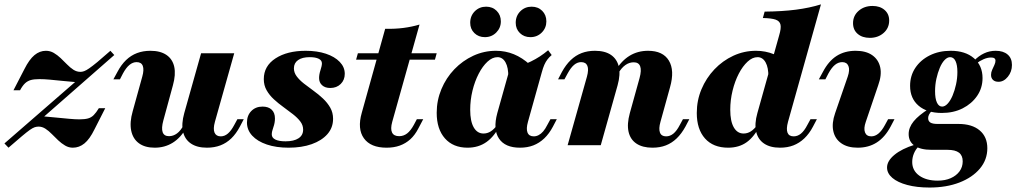

<svg xmlns="http://www.w3.org/2000/svg" viewBox="-21 -661 4626 874"><path d="M17.7 11.3 -0.8 -8.1 337.9 -302.4 333.9 -286.3Q296 -289.5 264.1 -292.7Q232.3 -296 206 -298.4Q179.8 -300.8 158.9 -300.8Q134.7 -300.8 119.8 -296.8Q104.8 -292.7 93.1 -281.9Q81.5 -271 70.2 -250H40.3L90.3 -346.8Q112.1 -390.3 135.9 -410.1Q159.7 -429.8 187.9 -429.8Q207.3 -429.8 223.8 -420.2Q240.3 -410.5 255.2 -396.4Q270.2 -382.3 284.3 -367.7Q298.4 -353.2 313.3 -343.5Q328.2 -333.9 345.2 -333.9Q353.2 -333.9 362.1 -337.1Q371 -340.3 385.1 -350Q399.2 -359.7 422.2 -378.6Q445.2 -397.6 481.5 -429.8L499.2 -410.5L159.7 -112.9L165.3 -132.3Q203.2 -129 235.5 -125.8Q267.7 -122.6 294.4 -120.2Q321 -117.7 340.3 -117.7Q364.5 -117.7 379.4 -121.8Q394.4 -125.8 405.6 -137.1Q416.9 -148.4 429 -168.5H458.1L408.9 -71.8Q387.1 -27.4 363.3 -8.1Q339.5 11.3 310.5 11.3Q291.9 11.3 275.4 1.6Q258.9 -8.1 244 -22.2Q229 -36.3 214.9 -50.8Q200.8 -65.3 185.9 -75Q171 -84.7 154.8 -84.7Q146 -84.7 137.1 -81.9Q128.2 -79 114.5 -69.4Q100.8 -59.7 77.8 -40.3Q54.8 -21 17.7 11.3Z M683.1 11.3Q638.7 11.3 611.3 -8.9Q583.9 -29 576.2 -66.5Q568.5 -104 583.1 -154.8L626.6 -312.1Q635.5 -343.5 629 -360.9Q622.6 -378.2 600.8 -378.2Q583.9 -378.2 568.5 -365.7Q553.2 -353.2 538.7 -326.6L525 -300H495.2L513.7 -333.9Q530.6 -366.1 552.8 -387.5Q575 -408.9 602.8 -419.4Q630.6 -429.8 663.7 -429.8Q708.9 -429.8 736.7 -410.9Q764.5 -391.9 772.2 -356.9Q779.8 -321.8 766.1 -272.6L722.6 -112.9Q712.9 -77.4 719.4 -59.3Q725.8 -41.1 748.4 -41.1Q767.7 -41.1 784.7 -53.6Q801.6 -66.1 814.5 -91.1L826.6 -78.2Q801.6 -33.9 765.3 -11.3Q729 11.3 683.1 11.3ZM921 11.3Q875.8 11.3 848 -7.7Q820.2 -26.6 812.1 -61.7Q804 -96.8 817.7 -146L894.4 -418.5H1045.2L957.3 -106.5Q948.4 -74.2 955.6 -57.3Q962.9 -40.3 983.9 -40.3Q1001.6 -40.3 1016.5 -53.2Q1031.5 -66.1 1045.2 -91.9L1059.7 -118.5H1088.7L1071 -84.7Q1054 -52.4 1031.9 -31Q1009.7 -9.7 982.3 0.8Q954.8 11.3 921 11.3Z M1292.7 11.3Q1236.3 11.3 1193.5 -3.2Q1150.8 -17.7 1127 -43.5Q1103.2 -69.4 1103.2 -103.2Q1103.2 -135.5 1123 -155.6Q1142.7 -175.8 1174.2 -175.8Q1200.8 -175.8 1215.7 -161.7Q1230.6 -147.6 1230.6 -121.8Q1230.6 -101.6 1223.4 -81.9Q1216.1 -62.1 1216.1 -49.2Q1216.1 -33.9 1232.3 -25.8Q1248.4 -17.7 1279 -17.7Q1316.9 -17.7 1337.9 -31.5Q1358.9 -45.2 1358.9 -71Q1358.9 -91.1 1346 -108.1Q1333.1 -125 1312.5 -141.1Q1291.9 -157.3 1269 -173.8Q1246 -190.3 1225.8 -208.9Q1205.6 -227.4 1192.7 -250Q1179.8 -272.6 1179.8 -300.8Q1179.8 -360.5 1233.1 -395.2Q1286.3 -429.8 1370.2 -429.8Q1422.6 -429.8 1462.5 -416.5Q1502.4 -403.2 1525.4 -379.4Q1548.4 -355.6 1548.4 -325Q1548.4 -296.8 1529.8 -278.6Q1511.3 -260.5 1482.3 -260.5Q1458.9 -260.5 1445.2 -273Q1431.5 -285.5 1431.5 -305.6Q1431.5 -322.6 1437.9 -341.9Q1444.4 -361.3 1444.4 -372.6Q1444.4 -386.3 1429.8 -393.5Q1415.3 -400.8 1388.7 -400.8Q1354.8 -400.8 1335.9 -387.5Q1316.9 -374.2 1316.9 -350Q1316.9 -330.6 1329.4 -313.7Q1341.9 -296.8 1362.5 -280.6Q1383.1 -264.5 1406 -248Q1429 -231.5 1449.2 -212.5Q1469.4 -193.5 1482.3 -171Q1495.2 -148.4 1495.2 -120.2Q1495.2 -79.8 1469.4 -50.4Q1443.5 -21 1398 -4.8Q1352.4 11.3 1292.7 11.3Z M1738.7 11.3Q1666.1 11.3 1635.5 -31.5Q1604.8 -74.2 1625.8 -147.6L1732.3 -529.8Q1778.2 -529 1815.7 -533.9Q1853.2 -538.7 1888.7 -549.2L1764.5 -106.5Q1755.6 -74.2 1763.7 -57.7Q1771.8 -41.1 1796 -41.1Q1816.1 -41.1 1832.3 -53.6Q1848.4 -66.1 1862.9 -92.7L1876.6 -118.5H1905.6L1883.1 -75.8Q1867.7 -46 1846.8 -27Q1825.8 -8.1 1799.2 1.6Q1772.6 11.3 1738.7 11.3ZM1600 -389.5 1608.1 -418.5H1966.9L1958.9 -389.5Z M2107.3 11.3Q2041.9 11.3 2004.4 -31Q1966.9 -73.4 1966.9 -147.6Q1966.9 -204 1988.3 -255.2Q2009.7 -306.5 2047.2 -345.6Q2084.7 -384.7 2133.5 -407.3Q2182.3 -429.8 2236.3 -429.8Q2279.8 -429.8 2318.1 -414.1Q2356.5 -398.4 2391.9 -366.1L2292.7 -311.3Q2293.5 -353.2 2280.2 -377Q2266.9 -400.8 2243.5 -400.8Q2220.2 -400.8 2198 -380.2Q2175.8 -359.7 2158.1 -325.4Q2140.3 -291.1 2129.8 -248.4Q2119.4 -205.6 2119.4 -161.3Q2119.4 -108.9 2135.5 -81Q2151.6 -53.2 2179.8 -53.2Q2197.6 -53.2 2212.9 -62.9Q2228.2 -72.6 2242.7 -92.7H2255.6Q2230.6 -41.1 2194 -14.9Q2157.3 11.3 2107.3 11.3ZM2346 11.3Q2278.2 11.3 2250.4 -30.2Q2222.6 -71.8 2242.7 -146L2298.4 -344.4Q2354.8 -361.3 2396.4 -381.5Q2437.9 -401.6 2474.2 -432.3L2490.3 -410.5Q2479 -400.8 2471 -390.3Q2462.9 -379.8 2456.9 -366.1Q2450.8 -352.4 2445.2 -331.5L2382.3 -106.5Q2373.4 -75 2380.2 -57.7Q2387.1 -40.3 2408.9 -40.3Q2420.2 -40.3 2431 -46Q2441.9 -51.6 2451.6 -62.9Q2461.3 -74.2 2470.2 -91.9L2484.7 -118.5H2513.7L2496 -84.7Q2479 -52.4 2456.5 -31Q2433.9 -9.7 2406.9 0.8Q2379.8 11.3 2346 11.3ZM2393.5 -491.9Q2364.5 -491.9 2345.6 -510.5Q2326.6 -529 2326.6 -557.3Q2326.6 -588.7 2347.6 -609.7Q2368.5 -630.6 2399.2 -630.6Q2428.2 -630.6 2447.2 -611.7Q2466.1 -592.7 2466.1 -563.7Q2466.1 -533.9 2445.2 -512.9Q2424.2 -491.9 2393.5 -491.9ZM2186.3 -491.9Q2157.3 -491.9 2138.3 -510.5Q2119.4 -529 2119.4 -557.3Q2119.4 -588.7 2140.3 -609.7Q2161.3 -630.6 2191.9 -630.6Q2221 -630.6 2239.9 -611.7Q2258.9 -592.7 2258.9 -563.7Q2258.9 -533.9 2237.9 -512.9Q2216.9 -491.9 2186.3 -491.9Z M2949.2 11.3Q2904 11.3 2876.2 -7.3Q2848.4 -25.8 2840.3 -60.9Q2832.3 -96 2846 -146L2890.3 -305.6Q2900 -341.1 2893.1 -359.3Q2886.3 -377.4 2863.7 -377.4Q2843.5 -377.4 2825.8 -364.9Q2808.1 -352.4 2793.5 -327.4L2781.5 -340.3Q2808.1 -384.7 2845.2 -407.3Q2882.3 -429.8 2929 -429.8Q2996.8 -429.8 3023.8 -385.1Q3050.8 -340.3 3029 -263.7L2985.5 -106.5Q2976.6 -75 2983.1 -57.7Q2989.5 -40.3 3011.3 -40.3Q3029 -40.3 3044.4 -52.8Q3059.7 -65.3 3073.4 -91.9L3087.9 -118.5H3116.9L3099.2 -84.7Q3081.5 -52.4 3059.3 -31Q3037.1 -9.7 3010.1 0.8Q2983.1 11.3 2949.2 11.3ZM2562.9 0 2650.8 -312.1Q2659.7 -344.4 2652.8 -361.3Q2646 -378.2 2624.2 -378.2Q2607.3 -378.2 2592.3 -365.7Q2577.4 -353.2 2562.9 -326.6L2548.4 -300H2519.4L2537.1 -333.9Q2554.8 -366.1 2577 -387.5Q2599.2 -408.9 2626.6 -419.4Q2654 -429.8 2687.1 -429.8Q2733.1 -429.8 2760.5 -410.9Q2787.9 -391.9 2796 -356.9Q2804 -321.8 2790.3 -272.6L2713.7 0Z M3529.8 11.3Q3484.7 11.3 3456.9 -7.7Q3429 -26.6 3421 -62.1Q3412.9 -97.6 3426.6 -146L3525.8 -500Q3535.5 -532.3 3531.9 -548.8Q3528.2 -565.3 3509.3 -571.8Q3490.3 -578.2 3451.6 -579L3459.7 -608.1Q3539.5 -608.9 3602 -616.9Q3664.5 -625 3716.1 -641.1L3566.1 -106.5Q3557.3 -74.2 3563.7 -57.3Q3570.2 -40.3 3591.9 -40.3Q3609.7 -40.3 3625 -52.8Q3640.3 -65.3 3654 -91.9L3668.5 -118.5H3697.6L3679.8 -84.7Q3662.9 -52.4 3640.3 -31Q3617.7 -9.7 3590.7 0.8Q3563.7 11.3 3529.8 11.3ZM3293.5 11.3Q3225.8 11.3 3188.3 -30.6Q3150.8 -72.6 3150.8 -146.8Q3150.8 -204 3172.2 -254.8Q3193.5 -305.6 3231 -345.2Q3268.5 -384.7 3317.3 -407.3Q3366.1 -429.8 3420.2 -429.8Q3463.7 -429.8 3502 -414.1Q3540.3 -398.4 3575.8 -366.1L3476.6 -311.3Q3477.4 -353.2 3464.1 -377Q3450.8 -400.8 3427.4 -400.8Q3404 -400.8 3381.9 -380.2Q3359.7 -359.7 3341.9 -325.4Q3324.2 -291.1 3313.7 -248.4Q3303.2 -205.6 3303.2 -161.3Q3303.2 -108.9 3319.4 -81Q3335.5 -53.2 3363.7 -53.2Q3381.5 -53.2 3396.8 -62.9Q3412.1 -72.6 3426.6 -92.7H3439.5Q3413.7 -39.5 3378.6 -14.1Q3343.5 11.3 3293.5 11.3Z M3883.1 11.3Q3837.1 11.3 3808.5 -8.9Q3779.8 -29 3772.2 -64.5Q3764.5 -100 3780.6 -146L3837.9 -312.1Q3848.4 -342.7 3841.1 -360.5Q3833.9 -378.2 3812.9 -378.2Q3795.2 -378.2 3779.8 -365.7Q3764.5 -353.2 3750 -326.6L3736.3 -300H3706.5L3725 -333.9Q3750.8 -383.1 3787.5 -406.5Q3824.2 -429.8 3874.2 -429.8Q3921 -429.8 3949.6 -409.7Q3978.2 -389.5 3985.9 -354.4Q3993.5 -319.4 3976.6 -272.6L3920.2 -106.5Q3909.7 -76.6 3916.5 -58.5Q3923.4 -40.3 3945.2 -40.3Q3979.8 -40.3 4007.3 -91.9L4021.8 -118.5H4050.8L4033.1 -84.7Q4007.3 -36.3 3970.2 -12.5Q3933.1 11.3 3883.1 11.3ZM3938.7 -488.7Q3904 -488.7 3883.1 -506.9Q3862.1 -525 3862.1 -555.6Q3862.1 -589.5 3887.5 -611.7Q3912.9 -633.9 3950.8 -633.9Q3984.7 -633.9 4005.6 -615.7Q4026.6 -597.6 4026.6 -567.7Q4026.6 -533.1 4001.2 -510.9Q3975.8 -488.7 3938.7 -488.7Z M4210.5 192.7Q4152.4 192.7 4108.9 181Q4065.3 169.4 4041.1 148.8Q4016.9 128.2 4016.9 101.6Q4016.9 71.8 4050.4 44Q4083.9 16.1 4143.5 -2.4L4159.7 6.5Q4146.8 19.4 4139.1 37.9Q4131.5 56.5 4131.5 76.6Q4131.5 115.3 4163.3 138.3Q4195.2 161.3 4247.6 161.3Q4281.5 161.3 4306.9 150Q4332.3 138.7 4346.8 119Q4361.3 99.2 4361.3 73.4Q4361.3 46.8 4344.4 33.9Q4327.4 21 4291.9 21H4219.4Q4169.4 21 4142.3 2.4Q4115.3 -16.1 4115.3 -50.8Q4115.3 -80.6 4137.9 -108.5Q4160.5 -136.3 4208.1 -166.1L4221.8 -157.3Q4212.1 -147.6 4208.1 -139.5Q4204 -131.5 4204 -123.4Q4204 -109.7 4214.1 -103.2Q4224.2 -96.8 4246.8 -96.8H4341.9Q4404 -96.8 4438.7 -67.3Q4473.4 -37.9 4473.4 13.7Q4473.4 66.1 4439.5 106.5Q4405.6 146.8 4346.4 169.8Q4287.1 192.7 4210.5 192.7ZM4266.1 -146.8Q4199.2 -146.8 4160.5 -179.8Q4121.8 -212.9 4121.8 -270.2Q4121.8 -316.1 4145.6 -352Q4169.4 -387.9 4211.3 -408.9Q4253.2 -429.8 4306.5 -429.8Q4373.4 -429.8 4412.5 -396Q4451.6 -362.1 4451.6 -305.6Q4451.6 -260.5 4427 -224.6Q4402.4 -188.7 4360.9 -167.7Q4319.4 -146.8 4266.1 -146.8ZM4267.7 -175.8Q4280.6 -175.8 4293.1 -189.5Q4305.6 -203.2 4315.3 -226.2Q4325 -249.2 4331 -277Q4337.1 -304.8 4337.1 -333.1Q4337.1 -365.3 4328.6 -383.1Q4320.2 -400.8 4304 -400.8Q4291.1 -400.8 4278.6 -387.5Q4266.1 -374.2 4256.9 -352Q4247.6 -329.8 4241.5 -302.4Q4235.5 -275 4235.5 -246Q4235.5 -212.1 4244 -194Q4252.4 -175.8 4267.7 -175.8ZM4524.2 -288.7Q4508.1 -288.7 4499.2 -297.2Q4490.3 -305.6 4490.3 -320.2Q4490.3 -332.3 4495.6 -343.5Q4500.8 -354.8 4505.6 -365.3Q4510.5 -375.8 4510.5 -384.7Q4510.5 -391.9 4505.6 -395.6Q4500.8 -399.2 4490.3 -399.2Q4474.2 -399.2 4456.5 -391.5Q4438.7 -383.9 4423.4 -371.8L4412.9 -384.7Q4433.9 -406.5 4458.5 -418.1Q4483.1 -429.8 4511.3 -429.8Q4546 -429.8 4565.7 -412.9Q4585.5 -396 4585.5 -365.3Q4585.5 -334.7 4566.9 -311.7Q4548.4 -288.7 4524.2 -288.7Z"/></svg>

Font: Playfair 5pt SemiExpanded Light Black
Style: Italic
Weight: 900
Italic angle: -15.6°
Version: Version 2.001;gftools[0.9.30]